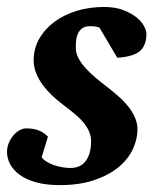

<svg xmlns="http://www.w3.org/2000/svg" viewBox="-27 -520 462 552"><path d="M394 -422.9Q394 -389.2 375 -373Q356 -356.9 310.1 -354L258.8 -440.9Q255.4 -441.9 251.5 -442.9Q248 -443.8 243.2 -444.3Q238.3 -444.8 232.9 -444.8Q217.8 -444.8 209.5 -438.7Q201.2 -432.6 197 -423.3Q192.9 -414.1 191.9 -403.1Q190.9 -392.1 190.9 -382.8Q190.9 -367.2 198.7 -352.5Q206.5 -337.9 219.2 -324Q231.9 -310.1 247.8 -296.6Q263.7 -283.2 279.8 -271Q296.9 -257.8 312.7 -243.9Q328.6 -230 341.1 -214.6Q353.5 -199.2 360.8 -182.6Q368.2 -166 368.2 -147.9Q368.2 -119.1 354.5 -90.3Q340.8 -61.5 313 -38.8Q285.2 -16.1 243.2 -2Q201.2 12.2 145 12.2Q105.5 12.2 76.9 4.2Q48.3 -3.9 29.8 -17.3Q11.2 -30.8 2.2 -47.9Q-6.8 -64.9 -6.8 -83Q-6.8 -96.2 -2 -108.4Q2.9 -120.6 11 -130.1Q19 -139.6 28.8 -145.3Q38.6 -150.9 48.8 -150.9Q70.8 -150.9 85.9 -144.3Q101.1 -137.7 110.8 -127L92.8 -67.9Q98.1 -60.5 107.9 -54.7Q117.7 -48.8 129.2 -44.9Q140.6 -41 152.6 -39.1Q164.6 -37.1 174.8 -37.1Q205.1 -37.1 220 -57.9Q234.9 -78.6 234.9 -113.8Q234.9 -128.9 229 -142.3Q223.1 -155.8 212.4 -168.5Q201.7 -181.2 186.5 -193.6Q171.4 -206.1 152.8 -220.2Q137.2 -231.9 122.3 -246.1Q107.4 -260.3 95.7 -276.1Q84 -292 76.9 -309.6Q69.8 -327.1 69.8 -346.2Q69.8 -381.3 86.4 -409.7Q103 -438 130.9 -458.3Q158.7 -478.5 195.3 -489.3Q231.9 -500 272 -500Q303.2 -500 326.2 -491.5Q349.1 -482.9 364.3 -470.9Q379.4 -459 386.7 -445.6Q394 -432.1 394 -422.9Z"/></svg>

Font: Charis SIL CyrE
Style: Bold Italic
Weight: 700
Italic angle: -11°
Foundry: SIL International
Version: Version 5.000